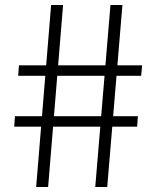

<svg xmlns="http://www.w3.org/2000/svg" viewBox="-20 -735 627 770"><path d="M233 -715 173 15H125L185 -715ZM471 -715 410 15H362L423 -715ZM550 -473 546 -431H53L56 -473ZM533 -269 530 -227H37L40 -269Z"/></svg>

Font: Pathway Extreme Condensed Thin
Style: Regular
Weight: 250
Width: 3
Version: Version 1.001;gftools[0.9.26]